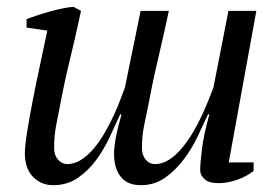

<svg xmlns="http://www.w3.org/2000/svg" viewBox="-20 -532 820 564"><path d="M315 -80Q315 -121 337 -196H333Q320 -168 303.5 -132Q287 -96 264 -64Q241 -32 209.5 -10Q178 12 136 12Q101 12 77 -12.5Q53 -37 53 -82Q53 -104 60 -147Q67 -190 77 -241Q87 -292 98.5 -345.5Q110 -399 119 -442L58 -451V-476Q74 -482 92.5 -488Q111 -494 129.5 -499Q148 -504 165 -507.5Q182 -511 196 -512L218 -500Q202 -425 185.5 -357.5Q169 -290 155 -215Q150 -191 144.5 -161.5Q139 -132 139 -97Q139 -76 150.5 -63Q162 -50 177 -50Q199 -50 219 -63Q239 -76 256.5 -97Q274 -118 288.5 -143.5Q303 -169 314.5 -194Q326 -219 334 -240.5Q342 -262 347 -275L393 -500H476Q460 -425 444 -357.5Q428 -290 414 -215Q409 -191 403 -161.5Q397 -132 397 -97Q397 -76 408 -63Q419 -50 435 -50Q457 -50 477 -63Q497 -76 514.5 -97Q532 -118 547 -143.5Q562 -169 573.5 -194Q585 -219 593.5 -240.5Q602 -262 607 -275L651 -500H733L652 -55H725V-30Q705 -14 677 -4Q649 6 622 6Q593 6 580.5 -6Q568 -18 568 -32Q568 -50 573 -92.5Q578 -135 595 -196H591Q578 -168 561 -132Q544 -96 520 -64Q496 -32 465 -10Q434 12 393 12Q355 12 335 -12.5Q315 -37 315 -80Z"/></svg>

Font: PTSerifItalic
Style: Italic
Weight: 400
Italic angle: -12°
Designer: A.Korolkova, O.Umpeleva, V.Yefimov
Foundry: ParaType Ltd
Version: Version 1.000W OFL